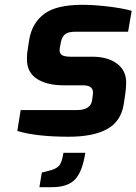

<svg xmlns="http://www.w3.org/2000/svg" viewBox="-20 -563 568 799"><path d="M52 -18 66 -105H300Q356 -105 363 -144L366 -166L367 -178Q367 -208 325 -208H245Q175 -208 133.5 -235Q92 -262 92 -317Q92 -341 96 -362L102 -400Q114 -468 164.5 -505.5Q215 -543 323 -543Q370 -543 429.5 -536Q489 -529 528 -518L513 -431H294Q265 -431 252 -421.5Q239 -412 234 -390L231 -375Q228 -362 228 -354Q228 -340 238.5 -333.5Q249 -327 274 -327H364Q428 -327 466.5 -298.5Q505 -270 505 -220Q505 -200 502 -177L495 -130Q484 -58 426 -26Q368 6 266 6Q132 6 52 -18ZM154 155 182 148Q213 141 225.5 127Q238 113 244 73H335Q323 151 292.5 183.5Q262 216 195 216H144Z"/></svg>

Font: Exo
Style: Bold Italic
Weight: 700
Italic angle: -9°
Designer: Natanael Gama
Foundry: Natanael Gama
Version: Version 1.500; ttfautohint (v1.6)